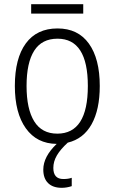

<svg xmlns="http://www.w3.org/2000/svg" viewBox="-20 -678 547 918"><path d="M378 -613H129V-658H378ZM235 125Q235 178 283 178Q307 178 323 172V212Q299 220 275 220Q233 220 210 197.5Q187 175 187 133Q187 71 251 10Q156 9 103.5 -64.5Q51 -138 51 -267Q51 -399 103.5 -470.5Q156 -542 255 -542Q353 -542 405 -469.5Q457 -397 457 -267Q457 -154 418 -84Q379 -14 304 4Q269 36 252 65Q235 94 235 125ZM254 -39Q400 -39 400 -267Q400 -493 255 -493Q180 -493 143.5 -435.5Q107 -378 107 -267Q107 -157 143.5 -98Q180 -39 254 -39Z"/></svg>

Font: Noto Sans UI NarrowLight
Style: Regular
Weight: 300
Width: 4
Designer: Monotype Design Team
Foundry: Monotype Imaging Inc.
Version: Version 1.001